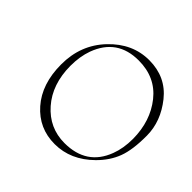

<svg xmlns="http://www.w3.org/2000/svg" viewBox="-148 -698 887 887"><g transform="rotate(45 295.5 -254.5)"><path d="M503.9 -43.9Q421.4 37.6 317.9 37.8Q214.4 38.1 146.5 -39.1Q78.6 -116.2 78.4 -243.9Q78.1 -371.6 161.1 -458.7Q244.1 -545.9 353 -545.7Q461.9 -545.4 526.4 -464.6Q590.8 -383.8 591.3 -291.5Q591.8 -199.2 571.3 -144.8Q550.8 -90.3 503.9 -43.9ZM346.2 2.4Q490.2 2.4 538.1 -125Q556.6 -173.3 556.6 -235.4Q555.7 -351.1 492.2 -430.7Q428.7 -510.3 319.3 -510.3Q179.2 -510.7 130.9 -379.4Q113.3 -330.6 113.3 -269.5Q113.8 -149.4 180.4 -73.5Q247.1 2.4 346.2 2.4Z"/></g></svg>

Font: ML-NILA06_NewLipi
Style: Regular
Weight: 400
Designer: CLT@C-DIT
Version: Version ML-NILA06_NewLipi 2.